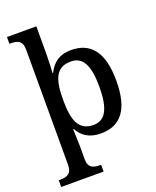

<svg xmlns="http://www.w3.org/2000/svg" viewBox="-178 -862 979 1204"><g transform="rotate(-20 311.5 -260.0)"><path d="M17 240H300V195H294C251 195 215 186 215 128V40C215 15 211 -69 211 -75H215C244 -23 290 10 367 10C498 10 570 -75 570 -268C570 -461 498 -546 366 -546C288 -546 244 -509 214 -450H210C211 -455 215 -533 215 -576V-760H19V-715H27C69 -715 105 -706 105 -646V124C105 186 69 195 26 195H17ZM342 -56C244 -56 215 -130 215 -268C215 -409 244 -479 342 -479C424 -479 457 -408 457 -269C457 -130 424 -56 342 -56Z"/></g></svg>

Font: Noto Serif Devanagari Medium
Style: Regular
Weight: 500
Designer: Universal Thirst, Indian Type Foundry and the Monotype Design Team
Foundry: Monotype Imaging Inc.
Version: Version 2.004